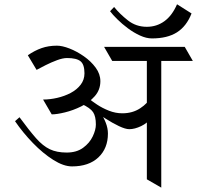

<svg xmlns="http://www.w3.org/2000/svg" viewBox="-20 -859 903 879"><path d="M647 -644.5 684.1 -580.1H493.7L456.5 -644.5ZM825.7 -644.5 862.8 -580.1H668.9L631.8 -644.5ZM652.3 -38.1V-644.5H718.3V0ZM147.5 -539.1 107.4 -606Q138.2 -627.4 170.2 -638.7Q202.1 -649.9 240.7 -649.9Q264.6 -649.9 298.1 -637Q331.5 -624 364 -601.3Q396.5 -578.6 418 -549.3Q439.5 -520 439.5 -487.3Q439.5 -447.8 414.1 -418.9Q388.7 -390.1 351.6 -371.8Q314.5 -353.5 277.3 -344.5Q240.2 -335.4 216.8 -335.4L177.2 -403.3Q208.5 -403.3 241.7 -410.9Q274.9 -418.5 303.2 -433.3Q331.5 -448.2 349.1 -470.9Q366.7 -493.7 366.7 -523.4Q366.7 -564 348.6 -578.6Q330.6 -593.3 287.1 -593.3Q267.6 -593.3 241.2 -583.5Q214.8 -573.7 189.5 -561Q164.1 -548.3 147.5 -539.1ZM352.5 -383.8 378.9 -409.7Q390.6 -403.8 406.5 -387.2Q422.4 -370.6 438 -347.2Q453.6 -323.7 463.9 -297.9Q474.1 -272 474.1 -247.6Q474.1 -179.7 430.4 -138.4Q386.7 -97.2 309.6 -97.2Q271 -97.2 223.9 -127Q176.8 -156.7 130.6 -204.3Q84.5 -252 48.8 -304.2L69.3 -322.3Q113.8 -261.7 145 -226.3Q176.3 -190.9 208 -175.8Q239.7 -160.6 285.2 -160.6Q330.6 -160.6 360.4 -182.4Q390.1 -204.1 404.5 -234.4Q418.9 -264.6 418.9 -289.1Q418.9 -326.2 406.2 -345.5Q393.6 -364.7 352.5 -383.8ZM368.2 -387.2 386.2 -408.2Q399.9 -396.5 424.1 -380.4Q448.2 -364.3 478.5 -352.3Q508.8 -340.3 540 -340.3Q586.9 -340.3 621.8 -363.3Q656.7 -386.2 668.9 -413.1V-317.9Q655.8 -295.9 626.2 -281.7Q596.7 -267.6 571.8 -267.6Q554.2 -267.6 524.4 -281.7Q494.6 -295.9 462.6 -316.4Q430.7 -336.9 404.5 -356.7Q378.4 -376.5 368.2 -387.2ZM483.9 -807.6 502.4 -827.1Q528.3 -794.9 565.7 -765.6Q603 -736.3 651.9 -736.3Q697.3 -736.3 732.7 -762Q768.1 -787.6 790.5 -839.4L856.9 -797.4Q834 -738.8 790 -710.9Q746.1 -683.1 675.8 -683.1Q649.9 -683.1 621.1 -696.3Q592.3 -709.5 565.4 -729.5Q538.6 -749.5 517.1 -770.8Q495.6 -792 483.9 -807.6Z"/></svg>

Font: Annapurna SIL
Style: Regular
Weight: 400
Designer: Peter Martin, Annie Olsen
Foundry: SIL International
Version: Version 2.000